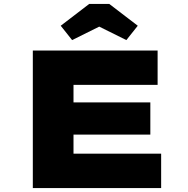

<svg xmlns="http://www.w3.org/2000/svg" viewBox="-20 -957 955 977"><path d="M147 0V-700H782V-525H354V-175H800V0ZM258 -272V-436H745V-272ZM347 -753 289 -826 434 -937H536L681 -826L623 -753L470 -829H500Z"/></svg>

Font: Lexend Tera Black
Style: Regular
Weight: 900
Version: Version 1.007